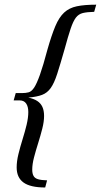

<svg xmlns="http://www.w3.org/2000/svg" viewBox="-20 -654 434 825"><path d="M393.5 -633.9 384.7 -603.2Q354 -602.4 335.9 -598Q317.7 -593.5 306 -578.2Q294.4 -562.9 283.5 -530.6Q272.6 -498.4 257.3 -441.9Q238.7 -376.6 225.8 -336.7Q212.9 -296.8 198 -275.8Q183.1 -254.8 160.9 -246.4Q138.7 -237.9 101.6 -234.7Q125 -229.8 139.9 -220.2Q154.8 -210.5 162.1 -194.8Q169.4 -179 169.4 -155.6Q169.4 -131.5 161.7 -101.2Q154 -71 144 -39.1Q133.9 -7.3 126.2 22.2Q118.5 51.6 118.5 75Q118.5 91.9 124.2 102Q129.8 112.1 143.5 116.1Q157.3 120.2 182.3 121L174.2 151.6Q110.5 151.6 81 130.2Q51.6 108.9 51.6 65.3Q51.6 38.7 59.3 7.7Q66.9 -23.4 77 -55.6Q87.1 -87.9 94.4 -118.1Q101.6 -148.4 101.6 -172.6Q101.6 -196 92.3 -209.3Q83.1 -222.6 64.5 -222.6H38.7L47.6 -254H74.2Q90.3 -254 102.8 -257.3Q115.3 -260.5 126.6 -277.4Q137.9 -294.4 151.6 -332.7Q165.3 -371 183.9 -441.1Q201.6 -503.2 217.7 -541.5Q233.9 -579.8 255.6 -600Q277.4 -620.2 310.1 -627Q342.7 -633.9 393.5 -633.9Z"/></svg>

Font: Playfair 12pt Light
Style: Italic
Weight: 300
Italic angle: -15.6°
Designer: Claus Eggers Sørensen
Foundry: Claus Eggers Sørensen
Version: Version 2.000;gftools[0.9.28]